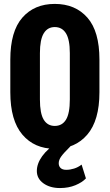

<svg xmlns="http://www.w3.org/2000/svg" viewBox="-20 -742 556 972"><path d="M32.2 -274.9Q32.2 -132.3 93.3 -60.5Q154.3 11.2 257.3 11.2Q360.4 11.2 421.9 -60.5Q483.4 -132.3 483.4 -274.9V-440.4Q483.4 -583.5 422.4 -652.8Q361.3 -722.2 257.3 -722.2Q153.8 -722.2 93 -652.6Q32.2 -583 32.2 -440.4ZM182.1 -238.3V-473.1Q182.1 -541.5 201.4 -573.2Q220.7 -605 257.3 -605Q294.4 -605 314 -573.2Q333.5 -541.5 333.5 -473.1V-238.3Q333.5 -167.5 314 -136Q294.4 -104.5 257.3 -104.5Q220.7 -104.5 201.4 -136Q182.1 -167.5 182.1 -238.3ZM166.5 123.5Q166.5 162.1 199.7 186Q232.9 210 283.7 210Q327.1 210 361.8 195.6Q396.5 181.2 415 161.1L393.1 91.3Q375.5 105 355.2 111.3Q335 117.7 315.4 117.7Q296.4 117.7 286.9 108.6Q277.3 99.6 277.3 84.5Q277.3 67.9 289.6 50.5Q301.8 33.2 336.4 -1L278.8 -27.3Q220.7 10.7 193.6 48.6Q166.5 86.4 166.5 123.5Z"/></svg>

Font: Roboto Flex
Style: wght 700 wdth 25 opsz 34 GRAD 0.00 slnt 0.00 XTRA 468 XOPQ 96 YOPQ 79 YTLC 514 YTUC 712 YTAS 750 YTDE -203.00 YTFI 738
Weight: 700
Width: 1
Designer: Berlow after Robertson
Foundry: Google
Version: Version 3.100